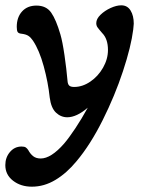

<svg xmlns="http://www.w3.org/2000/svg" viewBox="-54 -426 557 722"><path d="M-34 195Q-34 166 -16.5 145.5Q1 125 27 125Q38 125 43 128.5Q48 132 52 138Q60 153 71 161.5Q82 170 99 170Q138 170 187 114Q205 93 229 57Q253 21 276 -21Q234 15 199 15Q175 15 156.5 -2.5Q138 -20 133 -59Q127 -116 110.5 -176.5Q94 -237 70 -273Q62 -285 53 -291Q44 -297 28 -299Q16 -300 12.5 -305.5Q9 -311 9 -325Q9 -361 29 -383Q49 -405 83 -405Q120 -405 138.5 -378.5Q157 -352 173 -297Q181 -270 188.5 -218.5Q196 -167 200 -121Q201 -109 206.5 -104Q212 -99 225 -99Q256 -99 285.5 -119Q315 -139 333.5 -171.5Q352 -204 352 -238Q352 -280 330 -302Q317 -317 312.5 -323.5Q308 -330 308 -339Q308 -355 324 -370.5Q340 -386 362 -396Q384 -406 402 -406Q425 -406 437 -386.5Q449 -367 449 -337Q449 -331 447 -315Q439 -251 408.5 -158.5Q378 -66 332 26Q286 118 234 180Q197 225 154.5 250.5Q112 276 66 276Q24 276 -5 253.5Q-34 231 -34 195Z"/></svg>

Font: AkayaTelivigala
Style: Regular
Weight: 400
Designer: Vaishnavi Murthy Yerkadithaya ( vaishnavimurthy@gmail.com ), Juan Luis Blanco Aristondo ( juan@blancoletters.com )
Version: Version 1.000